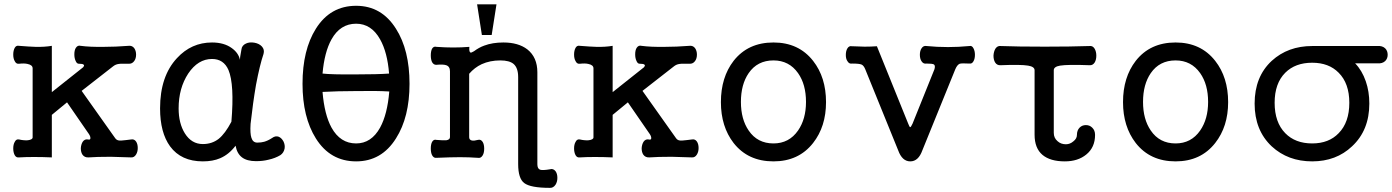

<svg xmlns="http://www.w3.org/2000/svg" viewBox="-20 -738 6519 899"><path d="M132.8 -418V-94.7Q132.8 -84 109.4 -81.1Q89.8 -80.1 69.3 -85Q55.7 -87.9 48.8 -73.2Q42 -61.5 42 -43Q42 -24.4 48.8 -11.7Q55.7 1 69.3 -1Q99.6 -2.9 139.6 -2.9Q179.7 -2.9 222.7 -1V-200.2L293.9 -258.8L391.6 -117.2Q404.3 -100.6 403.3 -90.8Q403.3 -82 391.6 -85Q377 -87.9 367.2 -74.2Q359.4 -61.5 358.4 -43.9Q358.4 -25.4 366.2 -13.7Q376 0 394.5 -1Q432.6 -3.9 499 -3.9Q551.8 -2.9 593.8 -1Q608.4 0 617.2 -14.6Q625 -27.3 625 -44.9Q625 -63.5 617.2 -75.2Q608.4 -87.9 593.8 -85L569.3 -82Q545.9 -79.1 538.1 -80.1Q526.4 -81.1 519.5 -90.8L362.3 -312.5L508.8 -426.8Q520.5 -436.5 535.2 -438.5Q543.9 -440.4 561.5 -439.5H582Q598.6 -438.5 608.4 -452.1Q617.2 -463.9 617.2 -482.4Q617.2 -500 608.4 -512.7Q598.6 -525.4 582 -523.4Q520.5 -518.6 465.8 -518.6Q400.4 -517.6 357.4 -523.4Q343.8 -527.3 335 -513.7Q328.1 -502.9 328.1 -483.4Q328.1 -465.8 334 -453.1Q339.8 -438.5 350.6 -439.5Q367.2 -439.5 371.1 -435.5Q377 -432.6 369.1 -422.9L222.7 -306.6V-523.4Q188.5 -517.6 146.5 -518.6Q117.2 -519.5 69.3 -523.4Q55.7 -526.4 48.8 -513.7Q42 -501 42 -482.4Q42 -463.9 48.8 -452.1Q55.7 -437.5 69.3 -439.5Q93.8 -442.4 109.4 -438.5Q132.8 -433.6 132.8 -418Z M1213.9 -485.4Q1219.7 -505.9 1206.1 -520.5Q1193.4 -534.2 1170.9 -538.1Q1148.4 -542 1131.8 -534.2Q1112.3 -525.4 1110.4 -505.9L1104.5 -471.7L1103.5 -458Q1096.7 -490.2 1065.4 -512.7Q1029.3 -539.1 972.7 -539.1Q876 -539.1 808.6 -465.8Q729.5 -380.9 729.5 -230.5Q729.5 -117.2 776.4 -52.7Q828.1 17.6 929.7 17.6Q976.6 17.6 1010.7 2.9Q1051.8 -14.6 1083 -55.7Q1089.8 -18.6 1113.3 -1Q1136.7 16.6 1178.7 16.6Q1210.9 16.6 1237.3 9.8Q1268.6 2.9 1293 -11.7Q1308.6 -22.5 1312.5 -42Q1315.4 -58.6 1307.6 -75.2Q1298.8 -91.8 1285.2 -97.7Q1269.5 -103.5 1253.9 -91.8Q1234.4 -79.1 1216.8 -74.2Q1203.1 -70.3 1184.6 -70.3Q1164.1 -70.3 1157.2 -92.8Q1150.4 -112.3 1153.3 -158.2Q1164.1 -255.9 1178.7 -340.8Q1196.3 -433.6 1213.9 -485.4ZM972.7 -461.9Q1027.3 -461.9 1049.8 -410.2Q1078.1 -342.8 1063.5 -168Q1034.2 -112.3 1003.9 -87.9Q972.7 -63.5 929.7 -63.5Q877 -63.5 845.7 -113.3Q816.4 -160.2 816.4 -230.5Q816.4 -325.2 861.3 -393.6Q907.2 -461.9 972.7 -461.9Z M1647.5 -710.9Q1526.4 -710.9 1459 -603.5Q1396.5 -503.9 1396.5 -345.7Q1396.5 -189.5 1459 -89.8Q1526.4 17.6 1647.5 17.6Q1766.6 17.6 1834 -89.8Q1897.5 -189.5 1897.5 -345.7Q1897.5 -503.9 1834 -603.5Q1766.6 -710.9 1647.5 -710.9ZM1647.5 -627Q1718.8 -627 1759.8 -553.7Q1793.9 -493.2 1801.8 -393.6Q1749 -389.6 1642.6 -389.6Q1532.2 -388.7 1490.2 -393.6Q1499 -494.1 1532.2 -553.7Q1573.2 -627 1647.5 -627ZM1490.2 -307.6Q1563.5 -311.5 1639.6 -311.5Q1742.2 -313.5 1802.7 -309.6Q1793.9 -203.1 1759.8 -140.6Q1718.8 -66.4 1647.5 -66.4Q1573.2 -66.4 1532.2 -140.6Q1499 -201.2 1490.2 -307.6Z M2086.9 -404.3V-95.7Q2086.9 -84 2069.3 -81.1Q2057.6 -80.1 2023.4 -83Q2010.7 -86.9 2002.9 -73.2Q1997.1 -61.5 1997.1 -43Q1997.1 -23.4 2002.9 -11.7Q2010.7 2.9 2023.4 1Q2091.8 -2 2133.8 -2Q2176.8 -2 2217.8 1Q2231.4 3.9 2240.2 -10.7Q2247.1 -22.5 2247.1 -42Q2247.1 -61.5 2240.2 -73.2Q2231.4 -86.9 2217.8 -83Q2200.2 -78.1 2189.5 -80.1Q2176.8 -83 2176.8 -95.7V-392.6Q2202.1 -421.9 2235.4 -437.5Q2274.4 -455.1 2322.3 -455.1Q2365.2 -455.1 2384.8 -438.5Q2406.2 -419.9 2406.2 -377V30.3Q2406.2 97.7 2434.6 119.1Q2463.9 141.6 2554.7 141.6Q2570.3 142.6 2581.1 127Q2589.8 113.3 2589.8 94.7Q2589.8 75.2 2581.1 63.5Q2570.3 49.8 2554.7 54.7Q2520.5 60.5 2508.8 56.6Q2496.1 51.8 2496.1 31.2V-399.4Q2496.1 -469.7 2449.2 -506.8Q2407.2 -539.1 2336.9 -539.1Q2286.1 -539.1 2247.1 -524.4Q2222.7 -515.6 2199.2 -498L2197.3 -497.1Q2186.5 -490.2 2182.6 -492.2Q2175.8 -495.1 2177.7 -518.6Q2140.6 -515.6 2101.6 -515.6Q2066.4 -515.6 2023.4 -518.6Q2010.7 -522.5 2002.9 -509.8Q1997.1 -498 1997.1 -478.5Q1997.1 -460 2002.9 -447.3Q2010.7 -433.6 2023.4 -434.6Q2055.7 -437.5 2069.3 -432.6Q2086.9 -426.8 2086.9 -404.3ZM2304.7 -717.8H2213.9L2236.3 -574.2H2282.2Z M2758.8 -418V-94.7Q2758.8 -84 2735.4 -81.1Q2715.8 -80.1 2695.3 -85Q2681.6 -87.9 2674.8 -73.2Q2668 -61.5 2668 -43Q2668 -24.4 2674.8 -11.7Q2681.6 1 2695.3 -1Q2725.6 -2.9 2765.6 -2.9Q2805.7 -2.9 2848.6 -1V-200.2L2919.9 -258.8L3017.6 -117.2Q3030.3 -100.6 3029.3 -90.8Q3029.3 -82 3017.6 -85Q3002.9 -87.9 2993.2 -74.2Q2985.4 -61.5 2984.4 -43.9Q2984.4 -25.4 2992.2 -13.7Q3002 0 3020.5 -1Q3058.6 -3.9 3125 -3.9Q3177.7 -2.9 3219.7 -1Q3234.4 0 3243.2 -14.6Q3251 -27.3 3251 -44.9Q3251 -63.5 3243.2 -75.2Q3234.4 -87.9 3219.7 -85L3195.3 -82Q3171.9 -79.1 3164.1 -80.1Q3152.3 -81.1 3145.5 -90.8L2988.3 -312.5L3134.8 -426.8Q3146.5 -436.5 3161.1 -438.5Q3169.9 -440.4 3187.5 -439.5H3208Q3224.6 -438.5 3234.4 -452.1Q3243.2 -463.9 3243.2 -482.4Q3243.2 -500 3234.4 -512.7Q3224.6 -525.4 3208 -523.4Q3146.5 -518.6 3091.8 -518.6Q3026.4 -517.6 2983.4 -523.4Q2969.7 -527.3 2960.9 -513.7Q2954.1 -502.9 2954.1 -483.4Q2954.1 -465.8 2960 -453.1Q2965.8 -438.5 2976.6 -439.5Q2993.2 -439.5 2997.1 -435.5Q3002.9 -432.6 2995.1 -422.9L2848.6 -306.6V-523.4Q2814.5 -517.6 2772.5 -518.6Q2743.2 -519.5 2695.3 -523.4Q2681.6 -526.4 2674.8 -513.7Q2668 -501 2668 -482.4Q2668 -463.9 2674.8 -452.1Q2681.6 -437.5 2695.3 -439.5Q2719.7 -442.4 2735.4 -438.5Q2758.8 -433.6 2758.8 -418Z M3601.6 -539.1Q3482.4 -539.1 3415 -453.1Q3355.5 -376 3355.5 -259.8Q3355.5 -145.5 3415 -68.4Q3482.4 17.6 3601.6 17.6Q3719.7 17.6 3787.1 -68.4Q3847.7 -145.5 3847.7 -259.8Q3847.7 -376 3787.1 -453.1Q3719.7 -539.1 3601.6 -539.1ZM3601.6 -455.1Q3674.8 -455.1 3716.8 -395.5Q3753.9 -342.8 3753.9 -260.7Q3753.9 -180.7 3716.8 -127Q3674.8 -66.4 3601.6 -66.4Q3526.4 -66.4 3485.4 -127Q3449.2 -179.7 3449.2 -260.7Q3449.2 -342.8 3485.4 -395.5Q3526.4 -455.1 3601.6 -455.1Z M4031.2 -414.1 4185.5 -34.2Q4204.1 17.6 4242.2 17.6Q4280.3 17.6 4298.8 -34.2L4453.1 -414.1Q4461.9 -434.6 4473.6 -439.5Q4483.4 -442.4 4519.5 -440.4Q4531.2 -438.5 4538.1 -451.2Q4544.9 -462.9 4544.9 -481.4Q4544.9 -499 4538.1 -511.7Q4531.2 -525.4 4519.5 -522.5Q4467.8 -517.6 4418.9 -517.6Q4367.2 -517.6 4318.4 -522.5Q4303.7 -525.4 4294.9 -511.7Q4287.1 -500 4287.1 -481.4Q4287.1 -462.9 4294.9 -451.2Q4303.7 -437.5 4318.4 -440.4Q4344.7 -440.4 4352.5 -436.5Q4360.4 -431.6 4355.5 -414.1L4252.9 -159.2Q4245.1 -142.6 4242.2 -142.6Q4238.3 -142.6 4232.4 -159.2L4085.9 -521.5Q4059.6 -519.5 4028.3 -519.5Q4008.8 -519.5 3969.7 -521.5H3968.8Q3955.1 -524.4 3947.3 -510.7Q3940.4 -499 3940.4 -480.5Q3940.4 -461.9 3948.2 -451.2Q3956.1 -437.5 3970.7 -440.4Q4003.9 -440.4 4014.6 -435.5Q4024.4 -430.7 4031.2 -414.1Z M4665 -522.5Q4650.4 -524.4 4640.6 -509.8Q4632.8 -496.1 4631.8 -477.5Q4631.8 -458 4639.6 -445.3Q4648.4 -431.6 4665 -432.6Q4759.8 -436.5 4793.9 -430.7Q4824.2 -425.8 4824.2 -409.2V-107.4Q4824.2 -43.9 4861.3 -12.7Q4897.5 17.6 4965.8 17.6Q5027.3 17.6 5066.4 -14.6Q5107.4 -47.9 5107.4 -106.4Q5107.4 -127.9 5093.8 -140.6Q5082 -152.3 5064.5 -152.3Q5046.9 -152.3 5035.2 -140.6Q5022.5 -127.9 5022.5 -106.4Q5022.5 -88.9 5005.9 -76.2Q4990.2 -62.5 4970.7 -62.5Q4947.3 -62.5 4931.6 -77.1Q4914.1 -91.8 4914.1 -116.2V-409.2Q4914.1 -425.8 4943.4 -430.7Q4978.5 -436.5 5082 -432.6Q5096.7 -431.6 5105.5 -445.3Q5113.3 -458 5113.3 -477.5Q5113.3 -496.1 5105.5 -509.8Q5096.7 -524.4 5082 -522.5Q4992.2 -519.5 4872.1 -519.5Q4743.2 -519.5 4665 -522.5Z M5484.4 -539.1Q5365.2 -539.1 5297.9 -453.1Q5238.3 -376 5238.3 -259.8Q5238.3 -145.5 5297.9 -68.4Q5365.2 17.6 5484.4 17.6Q5602.5 17.6 5669.9 -68.4Q5730.5 -145.5 5730.5 -259.8Q5730.5 -376 5669.9 -453.1Q5602.5 -539.1 5484.4 -539.1ZM5484.4 -455.1Q5557.6 -455.1 5599.6 -395.5Q5636.7 -342.8 5636.7 -260.7Q5636.7 -180.7 5599.6 -127Q5557.6 -66.4 5484.4 -66.4Q5409.2 -66.4 5368.2 -127Q5332 -179.7 5332 -260.7Q5332 -342.8 5368.2 -395.5Q5409.2 -455.1 5484.4 -455.1Z M5948.2 -256.8Q5948.2 -347.7 5998 -397.5Q6044.9 -444.3 6124 -444.3Q6202.1 -444.3 6248 -397.5Q6297.9 -347.7 6297.9 -256.8Q6297.9 -165 6248 -114.3Q6202.1 -66.4 6124 -66.4Q6044.9 -66.4 5998 -114.3Q5948.2 -165 5948.2 -256.8ZM6429.7 -522.5H6124Q6010.7 -522.5 5934.6 -453.1Q5854.5 -378.9 5854.5 -252.9Q5854.5 -127.9 5934.6 -52.7Q6010.7 17.6 6124 17.6Q6236.3 17.6 6310.5 -52.7Q6391.6 -127.9 6391.6 -252.9Q6391.6 -309.6 6375 -357.4Q6357.4 -408.2 6325.2 -441.4H6429.7Q6452.1 -439.5 6465.8 -452.1Q6477.5 -463.9 6477.5 -481.4Q6477.5 -500 6465.8 -511.7Q6452.1 -524.4 6429.7 -522.5Z"/></svg>

Font: Gungsuh
Style: Regular
Weight: 400
Version: Version 2.21